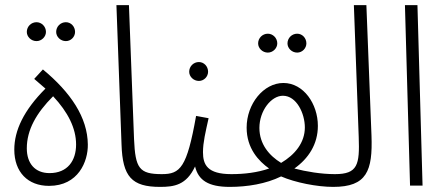

<svg xmlns="http://www.w3.org/2000/svg" viewBox="-20 -727 1747 752"><path d="M238 -566C258 -566 274 -583 274 -602C274 -623 258 -640 238 -640C217 -640 200 -623 200 -602C200 -583 217 -566 238 -566ZM123 -566C143 -566 160 -583 160 -602C160 -623 143 -640 123 -640C102 -640 85 -623 85 -602C85 -583 102 -566 123 -566Z M172 1C287 1 325 -95 324 -161C323 -267 257 -365 148 -455L114 -418L158 -380C73 -295 36 -216 36 -141C36 -53 89 1 172 1ZM174 -49C117 -49 85 -87 85 -146C85 -218 122 -284 188 -350C246 -288 278 -225 278 -161C278 -98 245 -49 174 -49Z M607 5C631 5 641 -7 641 -21C641 -34 634 -45 614 -45C525 -45 510 -68 505 -182L485 -707H436L456 -161C460 -35 496 5 607 5Z M759 -410C779 -410 795 -427 795 -446C795 -467 779 -484 759 -484C738 -484 721 -467 721 -446C721 -427 738 -410 759 -410Z M607 5C662 5 710 -2 744 -75C757 -21 796 5 880 5C904 5 914 -7 914 -21C914 -34 907 -45 886 -45C792 -45 775 -82 775 -131C775 -169 785 -210 797 -264L748 -273C712 -70 686 -45 614 -45Z M1144 -521C1164 -521 1180 -538 1180 -557C1180 -578 1164 -595 1144 -595C1123 -595 1106 -578 1106 -557C1106 -538 1123 -521 1144 -521ZM1029 -521C1049 -521 1066 -538 1066 -557C1066 -578 1049 -595 1029 -595C1008 -595 991 -578 991 -557C991 -538 1008 -521 1029 -521Z M880 5C949 5 1022 -7 1081 -36C1136 -12 1222 5 1285 5C1308 5 1319 -6 1319 -21C1319 -36 1310 -45 1291 -45C1238 -45 1178 -55 1133 -67C1188 -106 1225 -162 1225 -234C1225 -320 1169 -402 1090 -402C1012 -402 946 -320 946 -227C946 -146 993 -96 1034 -67C988 -51 936 -45 887 -45ZM996 -226C996 -293 1042 -352 1088 -352C1142 -352 1174 -282 1174 -228C1174 -168 1135 -121 1081 -89C1035 -117 996 -162 996 -226Z M1285 5C1417 5 1440 -58 1435 -196L1415 -707H1366L1385 -190C1389 -82 1381 -45 1292 -45Z M1586 0H1635L1615 -707H1566Z"/></svg>

Font: Noto Sans Arabic Cond Light
Style: Regular
Weight: 300
Width: 3
Designer: Monotype Design Team, Nadine Chahine, Nizar Qandah and Khaled Hosny
Foundry: Monotype Imaging Inc.
Version: Version 2.012